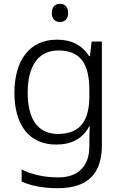

<svg xmlns="http://www.w3.org/2000/svg" viewBox="-20 -752 644 1012"><path d="M296 -732C270 -732 253 -715 253 -684C253 -653 270 -636 296 -636C322 -636 339 -653 339 -684C339 -715 322 -732 296 -732ZM280 -543C137 -543 56 -435 56 -263C56 -88 138 10 276 10C358 10 417 -22 450 -86H453C452 -65 451 -33 451 -9V19C451 120 396 183 288 183C211 183 144 167 94 141V205C144 227 205 240 284 240C447 240 517 159 517 14V-533H463L454 -456H450C414 -512 359 -543 280 -543ZM288 -486C405 -486 451 -415 451 -276V-246C451 -123 409 -46 285 -46C181 -46 126 -122 126 -263C126 -404 181 -486 288 -486Z"/></svg>

Font: Noto Kufi Arabic Light
Style: Regular
Weight: 300
Designer: Monotype Design Team, David Williams, Khaled Hosny
Foundry: Google LLC
Version: Version 2.109